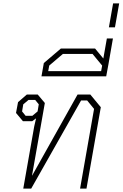

<svg xmlns="http://www.w3.org/2000/svg" viewBox="-20 -1119 727 1139"><path d="M183 -369 194 -417 171 -400H116L75 -449L87 -513L139 -558H204L246 -508L170 -78H171L440 -558H516L578 -483L493 0H455L538 -473L497 -523H461L165 0H118ZM172 -432 203 -458 210 -500 189 -526H149L118 -500L111 -458L132 -432Z M650 -891 623 -736 610 -666H226L240 -745L341 -831H544L593 -772L614 -891ZM586 -730 529 -799H353L272 -730L266 -697H580Z M651 -1099H687L662 -957H626Z"/></svg>

Font: Chakra Petch ExtraLight
Style: Italic
Weight: 275
Italic angle: -10°
Designer: Katatrad Aksorn Co.,Ltd.
Foundry: Cadson Demak Co.,Ltd.
Version: Version 1.000; ttfautohint (v1.6)